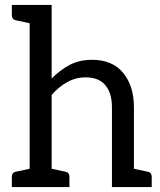

<svg xmlns="http://www.w3.org/2000/svg" viewBox="-20 -757 647 777"><path d="M28 0V-41Q28 -59 44 -62L100 -74V-663L44 -675Q28 -678 28 -696V-737H189V-439Q222 -473 261.5 -494Q301 -515 352 -515Q435 -515 478.5 -462Q522 -409 522 -323V-74L578 -62Q594 -59 594 -41V0H433V-323Q433 -380 406.5 -412Q380 -444 326 -444Q287 -444 252.5 -425Q218 -406 189 -373V-74L245 -62Q261 -59 261 -41V0Z"/></svg>

Font: Aleo
Style: Regular
Weight: 400
Designer: Alessio Laiso
Foundry: Alessio Laiso
Version: Version 2.001; ttfautohint (v1.8.4.7-5d5b);gftools[0.9.29]